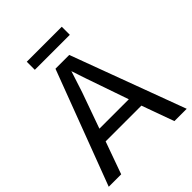

<svg xmlns="http://www.w3.org/2000/svg" viewBox="-222 -920 1044 1044"><g transform="rotate(-45 300.0 -398.0)"><path d="M504.9 0 437.5 -186.5H162.6L95.7 0H0L249 -658.7H355L599.6 0ZM300.8 -588.4 294.9 -569.3 261.2 -465.8 187.5 -259.3H413.6L329.1 -503.4ZM434.6 -733.9H165.5V-795.9H434.6Z"/></g></svg>

Font: Cousine
Style: Regular
Weight: 400
Monospace: yes
Designer: Steve Matteson
Foundry: Ascender Corporation
Version: Version 1.20